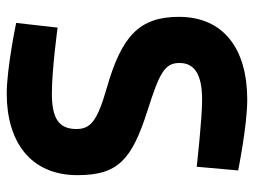

<svg xmlns="http://www.w3.org/2000/svg" viewBox="-112 -630 754 570"><g transform="rotate(90 265.0 -345.0)"><path d="M486 -675C486 -675 353 -702 276 -702C124 -702 30 -631 30 -499C30 -381 88 -329 241 -285C339 -257 363 -237 363 -195C363 -142 331 -122 257 -122C186 -122 62 -139 62 -139L48 -16C48 -16 182 12 258 12C399 12 500 -57 500 -198C500 -318 455 -359 308 -406C194 -442 167 -458 167 -501C167 -546 202 -568 276 -568C334 -568 475 -552 475 -552Z"/></g></svg>

Font: TitilliumText22L
Style: 999 wt
Weight: 900
Designer: Campivisivi
Foundry: Campivisivi
Version: 1.000